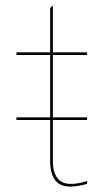

<svg xmlns="http://www.w3.org/2000/svg" viewBox="-20 -687 408 712"><path d="M166 -90V-242H41V-252H166V-483H41V-493H166V-657L176 -667V-493H303V-483H176V-252H303V-242H176V-90Q176 -49 192.5 -27Q209 -5 242 -5Q271.5 -5 303 -16V-5Q264.5 5 242 5Q202 5 184 -19.5Q166 -44 166 -90Z"/></svg>

Font: HK Grotesk Thin
Style: Regular
Weight: 100
Designer: Alfredo Marco Pradil
Foundry: Hanken Design Co.
Version: Version 3.001